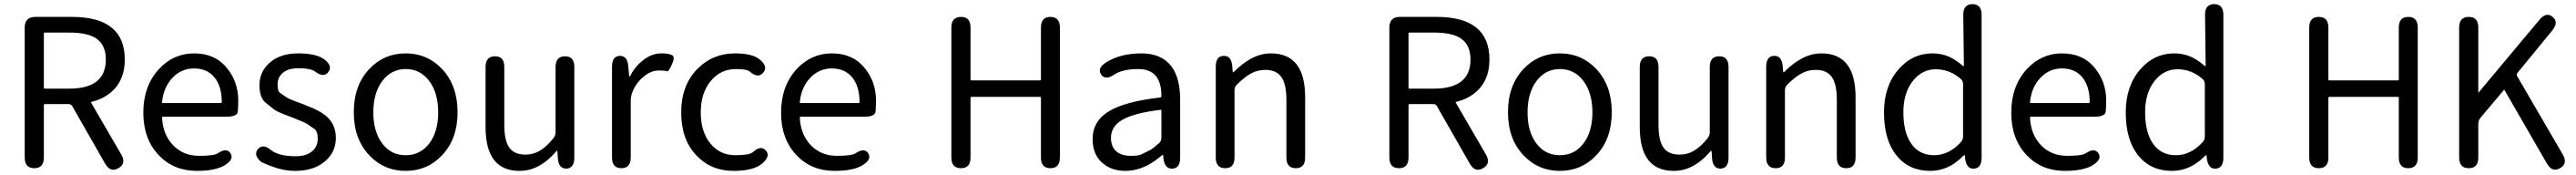

<svg xmlns="http://www.w3.org/2000/svg" viewBox="-20 -816 12508 849"><path d="M147 0Q100 0 100 -52V-682Q100 -734 152 -734H330Q586 -734 586 -527Q586 -444 541 -390Q498 -340 425 -322Q420 -321 423 -317L568 -68Q595 -23 555 0Q516 23 490 -23L331 -301Q325 -311 313 -311H198Q193 -311 193 -306V-52Q193 0 147 0ZM193 -391Q193 -386 198 -386H316Q494 -386 494 -527Q494 -597 448 -629Q406 -658 316 -658H198Q193 -658 193 -653Z M936 13Q824 13 752 -62Q676 -141 676 -269.5Q676 -398 751 -480Q822 -557 922.5 -557Q1023 -557 1080 -488.5Q1137 -420 1137 -329Q1137 -302 1135 -276Q1133 -250 1082 -250H772Q767 -250 767 -245Q771 -163 820.5 -111.5Q870 -60 947 -60Q1019 -60 1037 -72Q1080 -101 1099 -73Q1118 -44 1074 -16Q1029 13 936 13ZM767 -321Q766 -316 771 -316H1052Q1057 -316 1057 -321Q1057 -397 1021.5 -440.5Q986 -484 922 -484Q862 -484 819 -440Q774 -393 767 -321Z M1413 13Q1357 13 1302 -8Q1251 -28 1249 -30Q1209 -63 1232 -92Q1256 -121 1296 -88Q1334 -58 1416 -58Q1468 -58 1497 -83Q1523 -106 1523 -143Q1523 -180 1506 -191Q1484 -206 1472.5 -214Q1461 -222 1400 -246Q1325 -273 1311 -285Q1291 -301 1271 -317Q1240 -341 1240 -403Q1240 -469 1291 -513Q1342 -557 1428 -557Q1518 -557 1556 -527Q1597 -495 1574 -466Q1552 -437 1510 -469Q1489 -485 1429 -485Q1380 -485 1354 -463Q1328 -441 1328 -407Q1328 -373 1339 -366Q1361 -351 1371 -344Q1381 -337 1413 -325Q1438 -316 1442 -314Q1447 -313 1470 -303Q1527 -282 1559 -257Q1611 -216 1611 -147.5Q1611 -79 1560 -35Q1506 13 1413 13Z M1774 -62Q1698 -141 1698 -271.5Q1698 -402 1774 -482Q1845 -557 1950 -557Q2055 -557 2126 -482Q2202 -402 2202 -271.5Q2202 -141 2126 -62Q2055 13 1950 13Q1845 13 1774 -62ZM1836 -120Q1879 -63 1950 -63Q2021 -63 2064.5 -120Q2108 -177 2108 -271Q2108 -365 2064.5 -423Q2021 -481 1950.5 -481Q1880 -481 1836.5 -423Q1793 -365 1793 -271Q1793 -177 1836 -120Z M2503 13Q2338 13 2338 -199V-491Q2338 -543 2384 -543Q2429 -543 2429 -491V-210Q2429 -134 2453 -100Q2477 -66 2531 -66Q2572 -66 2605 -87Q2638 -108 2667 -145Q2678 -158 2678 -175V-491Q2678 -543 2724 -543Q2769 -543 2769 -491V-51Q2769 0 2731 2Q2693 3 2689 -48L2687 -79Q2686 -85 2684.5 -85Q2683 -85 2674 -74Q2642 -37 2602 -14Q2556 13 2503 13Z M2998 0Q2952 0 2952 -52V-492Q2952 -543 2989 -545Q3027 -546 3031 -495L3035 -450Q3035 -444 3036.5 -444Q3038 -444 3044 -454Q3067 -497 3107 -527Q3147 -557 3192 -557Q3227 -557 3243.5 -548.5Q3260 -540 3243 -504Q3227 -467 3218.5 -470.5Q3210 -474 3180 -474Q3142 -474 3108 -446Q3068 -414 3051 -369Q3043 -349 3043 -328V-52Q3043 0 2998 0Z M3543 13Q3432 13 3362 -62Q3288 -139 3288 -270.5Q3288 -402 3367 -482Q3441 -557 3550 -557Q3636 -557 3671 -526Q3711 -492 3686 -463Q3660 -434 3621 -469Q3607 -481 3554 -481Q3479 -481 3431 -422.5Q3383 -364 3383 -270.5Q3383 -177 3429.5 -120Q3476 -63 3551 -63Q3620 -63 3636 -78Q3675 -113 3699 -86Q3723 -60 3684 -25Q3642 13 3543 13Z M4033 13Q3921 13 3849 -62Q3773 -141 3773 -269.5Q3773 -398 3848 -480Q3919 -557 4019.5 -557Q4120 -557 4177 -488.5Q4234 -420 4234 -329Q4234 -302 4232 -276Q4230 -250 4179 -250H3869Q3864 -250 3864 -245Q3868 -163 3917.5 -111.5Q3967 -60 4044 -60Q4116 -60 4134 -72Q4177 -101 4196 -73Q4215 -44 4171 -16Q4126 13 4033 13ZM3864 -321Q3863 -316 3868 -316H4149Q4154 -316 4154 -321Q4154 -397 4118.5 -440.5Q4083 -484 4019 -484Q3959 -484 3916 -440Q3871 -393 3864 -321Z M4647 0Q4600 0 4600 -52V-682Q4600 -734 4647 -734Q4693 -734 4693 -682V-431Q4693 -426 4698 -426H5030Q5035 -426 5035 -431V-682Q5035 -734 5081 -734Q5127 -734 5127 -682V-52Q5127 0 5081 0Q5035 0 5035 -52V-341Q5035 -346 5030 -346H4698Q4693 -346 4693 -341V-52Q4693 0 4647 0Z M5445 13Q5375 13 5330.5 -28Q5286 -69 5286 -141Q5286 -229 5365.5 -276.5Q5445 -324 5614 -343Q5620 -344 5620 -351Q5620 -481 5508 -481Q5431 -481 5391 -454Q5347 -425 5327 -455Q5307 -485 5351 -513Q5420 -557 5523 -557Q5619 -557 5667 -496Q5711 -439 5711 -334V-51Q5711 0 5674 2Q5637 5 5630 -46L5629 -58Q5628 -65 5626.5 -65Q5625 -65 5612 -54Q5531 13 5445 13ZM5471 -60Q5509 -60 5523 -67Q5546 -78 5569 -90Q5578 -95 5609 -122Q5620 -132 5620 -147V-279Q5620 -284 5615 -283Q5487 -268 5429 -234Q5375 -202 5375 -147Q5375 -103 5403 -80Q5428 -60 5471 -60Z M5930 0Q5884 0 5884 -52V-492Q5884 -543 5921 -545Q5959 -547 5964 -496L5966 -471Q5967 -465 5968.5 -465Q5970 -465 5981 -476Q6015 -509 6053 -530Q6101 -557 6152 -557Q6318 -557 6318 -344V-52Q6318 0 6273 0Q6227 0 6227 -52V-332Q6227 -408 6202.5 -442.5Q6178 -477 6124 -477Q6084 -477 6049 -456Q6020 -439 5986 -405Q5975 -394 5975 -379V-52Q5975 0 5930 0Z M6774 0Q6727 0 6727 -52V-682Q6727 -734 6779 -734H6957Q7213 -734 7213 -527Q7213 -444 7168 -390Q7125 -340 7052 -322Q7047 -321 7050 -317L7195 -68Q7222 -23 7182 0Q7143 23 7117 -23L6958 -301Q6952 -311 6940 -311H6825Q6820 -311 6820 -306V-52Q6820 0 6774 0ZM6820 -391Q6820 -386 6825 -386H6943Q7121 -386 7121 -527Q7121 -597 7075 -629Q7033 -658 6943 -658H6825Q6820 -658 6820 -653Z M7379 -62Q7303 -141 7303 -271.5Q7303 -402 7379 -482Q7450 -557 7555 -557Q7660 -557 7731 -482Q7807 -402 7807 -271.5Q7807 -141 7731 -62Q7660 13 7555 13Q7450 13 7379 -62ZM7441 -120Q7484 -63 7555 -63Q7626 -63 7669.5 -120Q7713 -177 7713 -271Q7713 -365 7669.5 -423Q7626 -481 7555.5 -481Q7485 -481 7441.5 -423Q7398 -365 7398 -271Q7398 -177 7441 -120Z M8108 13Q7943 13 7943 -199V-491Q7943 -543 7989 -543Q8034 -543 8034 -491V-210Q8034 -134 8058 -100Q8082 -66 8136 -66Q8177 -66 8210 -87Q8243 -108 8272 -145Q8283 -158 8283 -175V-491Q8283 -543 8329 -543Q8374 -543 8374 -491V-51Q8374 0 8336 2Q8298 3 8294 -48L8292 -79Q8291 -85 8289.5 -85Q8288 -85 8279 -74Q8247 -37 8207 -14Q8161 13 8108 13Z M8603 0Q8557 0 8557 -52V-492Q8557 -543 8594 -545Q8632 -547 8637 -496L8639 -471Q8640 -465 8641.5 -465Q8643 -465 8654 -476Q8688 -509 8726 -530Q8774 -557 8825 -557Q8991 -557 8991 -344V-52Q8991 0 8946 0Q8900 0 8900 -52V-332Q8900 -408 8875.5 -442.5Q8851 -477 8797 -477Q8757 -477 8722 -456Q8693 -439 8659 -405Q8648 -394 8648 -379V-52Q8648 0 8603 0Z M9353 13Q9250 13 9189.5 -62Q9129 -137 9129 -271Q9129 -399 9200 -480Q9267 -557 9364 -557Q9409 -557 9447 -540Q9477 -526 9513 -496Q9517 -493 9517 -498L9514 -743Q9513 -795 9558 -796Q9603 -796 9603 -744V-51Q9603 0 9566 2Q9530 5 9523 -46L9522 -57Q9521 -64 9519.5 -64Q9518 -64 9507 -53Q9439 13 9353 13ZM9502 -126Q9513 -138 9513 -154V-408Q9513 -423 9502 -433Q9448 -480 9380.5 -480Q9313 -480 9268 -422Q9223 -364 9223 -272Q9223 -173 9262 -118Q9301 -63 9372.5 -63Q9444 -63 9502 -126Z M10007 13Q9895 13 9823 -62Q9747 -141 9747 -269.5Q9747 -398 9822 -480Q9893 -557 9993.5 -557Q10094 -557 10151 -488.5Q10208 -420 10208 -329Q10208 -302 10206 -276Q10204 -250 10153 -250H9843Q9838 -250 9838 -245Q9842 -163 9891.5 -111.5Q9941 -60 10018 -60Q10090 -60 10108 -72Q10151 -101 10170 -73Q10189 -44 10145 -16Q10100 13 10007 13ZM9838 -321Q9837 -316 9842 -316H10123Q10128 -316 10128 -321Q10128 -397 10092.5 -440.5Q10057 -484 9993 -484Q9933 -484 9890 -440Q9845 -393 9838 -321Z M10527 13Q10424 13 10363.5 -62Q10303 -137 10303 -271Q10303 -399 10374 -480Q10441 -557 10538 -557Q10583 -557 10621 -540Q10651 -526 10687 -496Q10691 -493 10691 -498L10688 -743Q10687 -795 10732 -796Q10777 -796 10777 -744V-51Q10777 0 10740 2Q10704 5 10697 -46L10696 -57Q10695 -64 10693.5 -64Q10692 -64 10681 -53Q10613 13 10527 13ZM10676 -126Q10687 -138 10687 -154V-408Q10687 -423 10676 -433Q10622 -480 10554.5 -480Q10487 -480 10442 -422Q10397 -364 10397 -272Q10397 -173 10436 -118Q10475 -63 10546.5 -63Q10618 -63 10676 -126Z M11241 0Q11194 0 11194 -52V-682Q11194 -734 11241 -734Q11287 -734 11287 -682V-431Q11287 -426 11292 -426H11624Q11629 -426 11629 -431V-682Q11629 -734 11675 -734Q11721 -734 11721 -682V-52Q11721 0 11675 0Q11629 0 11629 -52V-341Q11629 -346 11624 -346H11292Q11287 -346 11287 -341V-52Q11287 0 11241 0Z M11969 0Q11922 0 11922 -52V-682Q11922 -734 11969 -734Q12015 -734 12015 -682V-370Q12015 -365 12018 -369L12312 -720Q12345 -760 12376 -734Q12407 -709 12374 -668L12205 -462Q12199 -454 12204 -446L12425 -67Q12451 -22 12412 0Q12374 22 12348 -23L12143 -378Q12141 -382 12138 -378L12026 -245Q12015 -232 12015 -215V-52Q12015 0 11969 0Z"/></svg>

Font: Resource Han Rounded HK
Style: Regular
Weight: 400
Designer: Cyano Hao (round all glyphs); Ryoko NISHIZUKA  (kana, bopomofo & ideographs); Paul D. Hunt (Latin, Greek & Cyrillic); Sa
Foundry: Cyano Hao
Version: 0.990